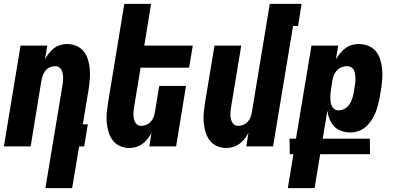

<svg xmlns="http://www.w3.org/2000/svg" viewBox="-20 -755 2040 990"><path d="M214 215 302 -314Q304 -325 305 -335Q306 -345 305.5 -355.5Q305 -366 303.5 -376Q302 -386 297 -394.5Q292 -403 284 -408.5Q276 -414 265 -414Q252 -414 238.5 -408.5Q225 -403 216 -392.5Q207 -382 202 -369Q197 -356 194 -342L138 0H0L86 -520H224L212 -450Q221 -466 233 -481Q245 -496 259.5 -507Q274 -518 291.5 -523Q309 -528 326 -528Q352 -528 375 -518Q398 -508 412.5 -489Q427 -470 434 -446.5Q441 -423 443 -398Q445 -373 443 -347Q441 -321 437 -295L407 -114H433L414 0H388L352 215Z M647 8Q621 8 598.5 -2Q576 -12 561.5 -31Q547 -50 540 -73.5Q533 -97 530.5 -122Q528 -147 530.5 -173Q533 -199 537 -225L621 -735H759L724 -520H974L955 -406H705L672 -206Q670 -195 669 -185Q668 -175 668 -164.5Q668 -154 670 -144Q672 -134 676.5 -125.5Q681 -117 689 -111.5Q697 -106 708 -106Q721 -106 734.5 -111.5Q748 -117 757.5 -127.5Q767 -138 772 -151Q777 -164 779 -178L801 -312H939L888 0H750L761 -70Q753 -54 741 -39Q729 -24 714 -13Q699 -2 681.5 3Q664 8 647 8Z M1147 8Q1121 8 1098.5 -2Q1076 -12 1061.5 -31Q1047 -50 1040 -73.5Q1033 -97 1030.5 -122Q1028 -147 1030.5 -173Q1033 -199 1037 -225L1086 -520H1224L1172 -206Q1170 -195 1169 -185Q1168 -175 1168 -164.5Q1168 -154 1170 -144Q1172 -134 1176.5 -125.5Q1181 -117 1189 -111.5Q1197 -106 1208 -106Q1221 -106 1234.5 -111.5Q1248 -117 1257.5 -127.5Q1267 -138 1272 -151Q1277 -164 1279 -178L1371 -735H1535L1517 -621H1491L1388 0H1250L1261 -70Q1253 -54 1241 -39Q1229 -24 1214 -13Q1199 -2 1181.5 3Q1164 8 1147 8Z M1464 215 1493 40H1474L1473 -40H1506L1586 -520H1724L1712 -449Q1721 -465 1733.5 -480Q1746 -495 1761 -506.5Q1776 -518 1794.5 -523Q1813 -528 1830 -528Q1856 -528 1879.5 -518.5Q1903 -509 1918 -490.5Q1933 -472 1940.5 -448Q1948 -424 1950.5 -399Q1953 -374 1951 -348Q1949 -322 1945 -295L1938 -255Q1934 -234 1929 -213.5Q1924 -193 1915.5 -173Q1907 -153 1895 -134.5Q1883 -116 1866 -101Q1849 -86 1828 -79Q1807 -72 1786 -72Q1763 -72 1741 -79.5Q1719 -87 1703.5 -103Q1688 -119 1679.5 -140Q1671 -161 1668 -184L1644 -40H1887L1888 40H1631L1602 215ZM1726 -186Q1741 -186 1755.5 -193.5Q1770 -201 1780 -214.5Q1790 -228 1795 -243Q1800 -258 1803 -274L1810 -314Q1812 -325 1812.5 -335.5Q1813 -346 1812.5 -356.5Q1812 -367 1810 -377Q1808 -387 1803.5 -395.5Q1799 -404 1789.5 -409Q1780 -414 1769 -414Q1756 -414 1742.5 -409Q1729 -404 1718.5 -393.5Q1708 -383 1702.5 -369.5Q1697 -356 1694 -342L1688 -302Q1686 -290 1684.5 -278Q1683 -266 1683 -254.5Q1683 -243 1684.5 -231.5Q1686 -220 1690.5 -209.5Q1695 -199 1704.5 -192.5Q1714 -186 1726 -186Z"/></svg>

Font: Iosevka Term Curly Hv Obl
Style: Regular
Weight: 900
Italic angle: -9°
Designer: Belleve Invis
Foundry: Belleve Invis
Version: Version 32.3.0